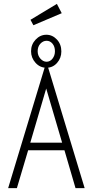

<svg xmlns="http://www.w3.org/2000/svg" viewBox="-20 -969 478 989"><path d="M369 0 312 -195H125L67 0H22L214 -634H224L416 0ZM218 -513 136 -234H300ZM219 -620Q186 -620 163 -645.5Q140 -671 140 -705Q140 -740 163.5 -765Q187 -790 219 -790Q250 -790 273 -765.5Q296 -741 296 -704Q296 -670 274 -645Q252 -620 219 -620ZM220 -651Q238 -651 250.5 -667Q263 -683 263 -705Q263 -729 250.5 -744Q238 -759 220 -759Q202 -759 188 -744Q174 -729 174 -705Q174 -683 188 -667Q202 -651 220 -651ZM152 -839 137 -867 273 -949 298 -901Z"/></svg>

Font: Inconsolata SemiCondensed Light
Style: Regular
Weight: 300
Width: 4
Monospace: yes
Designer: Raph Levien, Cyreal, Brenton Simpson
Foundry: Raph Levien, Cyreal, Google
Version: Version 3.100; ttfautohint (v1.8.4.7-5d5b)